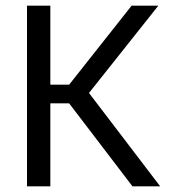

<svg xmlns="http://www.w3.org/2000/svg" viewBox="-20 -659 606 679"><path d="M546.5 0H448.5L224.5 -293.5H151.5V-359.5H224.5L445.5 -639H540L287 -320.5L286.5 -341ZM158 0H75.5V-639H158Z"/></svg>

Font: Anek Malayalam
Style: Regular
Weight: 400
Version: Version 1.003